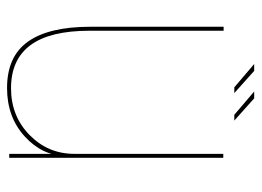

<svg xmlns="http://www.w3.org/2000/svg" viewBox="-116 -602 724 531"><g transform="rotate(90 245.5 -336.0)"><path d="M405 0H416V-592H405V-107.5ZM64.5 -593H53.5V-224Q53.5 -110 94.5 -52Q135.5 6 223 6Q303.5 6 357 -43Q410.5 -92 410.5 -156.5L405 -180Q405 -107.5 352.8 -56.2Q300.5 -5 223.5 -5Q144 -5 104.2 -59Q64.5 -113 64.5 -222ZM297 -622.5H313L251.5 -677.5H232.5ZM221 -622.5H237L175.5 -677.5H156.5Z"/></g></svg>

Font: Anybody Thin
Style: Regular
Weight: 100
Designer: Tyler Finck
Foundry: Etcetera Type Company
Version: Version 1.114;gftools[0.9.25]